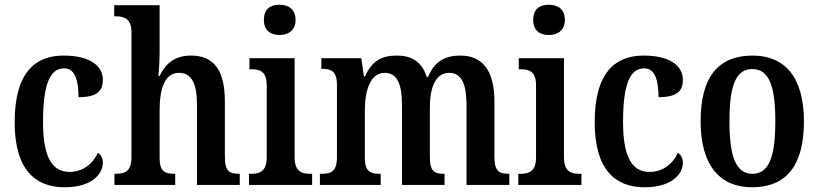

<svg xmlns="http://www.w3.org/2000/svg" viewBox="-20 -782 3463 812"><path d="M253 10C371 10 415 -48 415 -94C415 -113 407 -127 394 -136C374 -91 332 -55 274 -55C195 -55 162 -127 162 -266C162 -442 198 -493 252 -493C299 -493 312 -437 312 -371C393 -371 415 -399 415 -444C415 -506 357 -547 249 -547C133 -547 42 -480 42 -265C42 -66 128 10 253 10Z M464 0H721V-47H718C680 -47 655 -55 655 -113V-315C655 -406 676 -474 737 -474C793 -474 813 -424 813 -338V0H994V-47H992C952 -47 931 -56 931 -118V-353C931 -488 882 -547 788 -547C719 -547 680 -513 655 -461H650C651 -471 655 -520 655 -560V-760H463V-713H472C500 -713 536 -705 536 -649V-117C536 -56 507 -47 470 -47H464Z M1162 -634C1199 -634 1230 -653 1230 -698C1230 -744 1199 -762 1162 -762C1124 -762 1096 -744 1096 -698C1096 -653 1124 -634 1162 -634ZM1033 0H1300V-47H1290C1254 -47 1226 -58 1226 -118V-536H1035V-489H1046C1080 -489 1108 -478 1108 -422V-116C1108 -58 1079 -47 1043 -47H1033Z M1333 0H1590V-47H1587C1549 -47 1523 -55 1523 -113V-315C1523 -399 1546 -474 1607 -474C1661 -474 1680 -424 1680 -338V0H1860V-47H1857C1818 -47 1798 -56 1798 -118V-328C1798 -406 1819 -474 1880 -474C1933 -474 1953 -424 1953 -338V0H2134V-47H2131C2093 -47 2071 -56 2071 -118V-353C2071 -488 2017 -547 1927 -547C1865 -547 1818 -525 1790 -456H1785C1764 -523 1718 -547 1659 -547C1594 -547 1553 -525 1524 -459H1519L1508 -536H1339V-491H1341C1380 -491 1405 -482 1405 -423V-117C1405 -56 1379 -47 1341 -47H1333Z M2301 -634C2338 -634 2369 -653 2369 -698C2369 -744 2338 -762 2301 -762C2263 -762 2235 -744 2235 -698C2235 -653 2263 -634 2301 -634ZM2172 0H2439V-47H2429C2393 -47 2365 -58 2365 -118V-536H2174V-489H2185C2219 -489 2247 -478 2247 -422V-116C2247 -58 2218 -47 2182 -47H2172Z M2706 10C2824 10 2868 -48 2868 -94C2868 -113 2860 -127 2847 -136C2827 -91 2785 -55 2727 -55C2648 -55 2615 -127 2615 -266C2615 -442 2651 -493 2705 -493C2752 -493 2765 -437 2765 -371C2846 -371 2868 -399 2868 -444C2868 -506 2810 -547 2702 -547C2586 -547 2495 -480 2495 -265C2495 -66 2581 10 2706 10Z M3160 10C3305 10 3380 -81 3380 -269C3380 -457 3298 -547 3163 -547C3018 -547 2943 -457 2943 -269C2943 -81 3026 10 3160 10ZM3162 -47C3091 -47 3065 -123 3065 -269C3065 -415 3090 -490 3161 -490C3234 -490 3259 -415 3259 -269C3259 -123 3234 -47 3162 -47Z"/></svg>

Font: Noto Serif Bengali Condensed SemiBold
Style: Regular
Weight: 600
Width: 3
Designer: Juan Bruce, Universal Thirst, Indian Type Foundry and the Monotype Design Team.
Foundry: Monotype Imaging Inc.
Version: Version 2.003